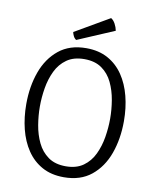

<svg xmlns="http://www.w3.org/2000/svg" viewBox="-95 -951 843 1036"><g transform="rotate(10 326.0 -433.0)"><path d="M58.5 -342Q58.5 -439 87.5 -519Q116.5 -599 175.8 -647Q235 -695 326 -695Q394.5 -695 444.8 -667.2Q495 -639.5 528 -590.8Q561 -542 577.2 -478.2Q593.5 -414.5 593.5 -342Q593.5 -244.5 564.5 -164.2Q535.5 -84 476.2 -36Q417 12 326 12Q257 12 206.8 -15.8Q156.5 -43.5 123.5 -92.5Q90.5 -141.5 74.5 -205.5Q58.5 -269.5 58.5 -342ZM133 -342Q133 -292.5 141.5 -241Q150 -189.5 171 -145.8Q192 -102 229.8 -75Q267.5 -48 326 -48Q384 -48 421.8 -75Q459.5 -102 480.2 -145.8Q501 -189.5 509.5 -241Q518 -292.5 518 -342Q518 -391.5 509.5 -442.8Q501 -494 480.2 -537.8Q459.5 -581.5 421.8 -608.2Q384 -635 326 -635Q267.5 -635 229.8 -608.2Q192 -581.5 171 -537.8Q150 -494 141.5 -442.8Q133 -391.5 133 -342ZM429 -878Q442.5 -870 452.2 -852Q462 -834 465.5 -815L263.5 -729Q253.5 -735.5 247.8 -747.2Q242 -759 240.5 -768.5Z"/></g></svg>

Font: Signika Negative SC Light
Style: Regular
Weight: 300
Designer: Anna Giedryś
Foundry: Anna Giedryś
Version: Version 2.000; ttfautohint (v1.8.3) -l 8 -r 50 -G 200 -x 9 -